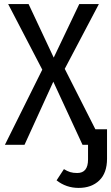

<svg xmlns="http://www.w3.org/2000/svg" viewBox="-20 -709 544 940"><path d="M504 -76V68Q504 138 466 174.5Q428 211 365 211Q304 211 257 174L293 119Q309 129 323.5 133.5Q338 138 358 138Q411 138 411 72V0H384L241 -309L100 0H4L187 -368L20 -689H120L243 -427L368 -689H464L297 -372L447 -76Z"/></svg>

Font: Fira Sans Condensed
Style: Regular
Weight: 400
Width: 3
Designer: bBox Type GmbH & Carrois Corporate GbR & Edenspiekermann AG
Foundry: bBox Type GmbH & Carrois Corporate GbR & Edenspiekermann AG
Version: Version 4.301